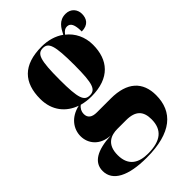

<svg xmlns="http://www.w3.org/2000/svg" viewBox="-256 -666 984 984"><g transform="rotate(-45 235.5 -174.0)"><path d="M196 234C377 234 457 161 457 41C457 -55 399 -111 280 -111H180C144 -111 126 -125 126 -153C126 -170 134 -186 149 -197C171 -191 194 -188 218 -188C352 -188 411 -262 411 -370C411 -427 387 -476 346 -508C359 -525 369 -531 382 -531C407 -531 418 -509 418 -459C467 -459 483 -489 483 -522C483 -554 461 -582 423 -582C375 -582 356 -547 339 -514C307 -537 265 -550 218 -550C83 -550 23 -483 23 -365C23 -279 72 -224 138 -201C67 -185 34 -134 34 -84C34 -31 71 19 146 23C42 28 -12 61 -12 122C-12 195 63 234 196 234ZM216 -198C176 -198 163 -228 163 -363C163 -508 176 -540 217 -540C257 -540 270 -508 270 -364C270 -228 257 -198 216 -198ZM216 224C153 224 100 200 100 119C100 41 149 23 194 23H257C326 23 353 54 353 112C353 187 309 224 216 224Z"/></g></svg>

Font: Noto Serif Display ExtraCondensed Black
Style: Regular
Weight: 900
Width: 2
Designer: Monotype Design Team
Foundry: Monotype Imaging Inc.
Version: Version 2.009